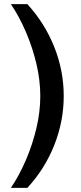

<svg xmlns="http://www.w3.org/2000/svg" viewBox="-20 -756 393 934"><path d="M113 -736Q198 -643 244 -527.5Q290 -412 290 -289Q290 -166 244 -50Q198 66 113 158H33Q74 97 106 22.5Q138 -52 157 -132Q176 -212 176 -289Q176 -366 157 -446Q138 -526 106 -600.5Q74 -675 33 -736Z"/></svg>

Font: Archivo SemiBold SemiExpanded
Style: Regular
Weight: 600
Width: 6
Version: Version 2.001